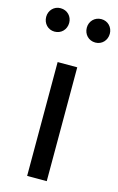

<svg xmlns="http://www.w3.org/2000/svg" viewBox="-150 -876 569 927"><g transform="rotate(15 135.0 -412.0)"><path d="M33 -824C0 -824 -24 -798 -24 -766C-24 -733 0 -707 33 -707C67 -707 91 -733 91 -766C91 -798 67 -824 33 -824ZM237 -824C203 -824 179 -798 179 -766C179 -733 203 -707 237 -707C270 -707 294 -733 294 -766C294 -798 270 -824 237 -824ZM184 -569H86V0H184Z"/></g></svg>

Font: Glow Sans SC Condensed Medium
Style: Regular
Weight: 600
Width: 3
Designer: Ryoko NISHIZUKA (kana, bopomofo & ideographs); Paul D. Hunt (Latin, Greek & Cyrillic); Sandoll Communications, Soo-young
Version: Version 0.93